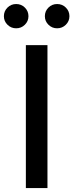

<svg xmlns="http://www.w3.org/2000/svg" viewBox="-52 -957 373 977"><path d="M189.5 -727.5V0H79.6V-727.5ZM238.8 -813Q212.9 -813 194.6 -831.1Q176.3 -849.1 176.3 -874.5Q176.3 -900.4 194.6 -918.5Q212.9 -936.5 238.8 -936.5Q264.6 -936.5 283 -918.5Q301.3 -900.4 301.3 -874.5Q301.3 -849.1 283 -831.1Q264.6 -813 238.8 -813ZM30.3 -813Q4.4 -813 -13.9 -831.1Q-32.2 -849.1 -32.2 -874.5Q-32.2 -900.4 -13.9 -918.5Q4.4 -936.5 30.3 -936.5Q56.2 -936.5 74.5 -918.5Q92.8 -900.4 92.8 -874.5Q92.8 -849.1 74.5 -831.1Q56.2 -813 30.3 -813Z"/></svg>

Font: Inter V
Style: Weight 500 Optical size 14.0
Weight: 500
Designer: Rasmus Andersson
Foundry: rsms
Version: Version 4.000;git-4fc901f